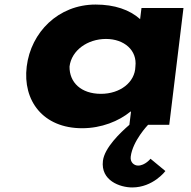

<svg xmlns="http://www.w3.org/2000/svg" viewBox="-20 -548 837 843"><path d="M431.9 158C421.2 245 507.1 275 560.4 275C652.4 275 706.2 203 706.2 203L640.8 149C640.8 149 617.1 179 586.1 179C569.1 179 550.9 165 553.9 140C562.5 70 630.1 0 630.1 0H723.1L785.6 -513H601.2L595.2 -464C549.4 -505 483.3 -528 399.8 -528C235.7 -528 115.7 -406 97.3 -256C78.9 -106 169 15 340.6 15C425.3 15 501.7 -16 552.8 -58H555.2L548.1 0C507.5 35 438.9 101 431.9 158ZM285.3 -256C294 -327 364.3 -377 445.4 -377C525.2 -377 583.2 -327 574.5 -256C573 -186 506.7 -136 423.3 -136C336.1 -136 284.2 -186 285.3 -256Z"/></svg>

Font: Hussar
Style: BdSuprExtOblOne
Weight: 700
Foundry: Cannot Into Space Fonts
Version: Version 2.00